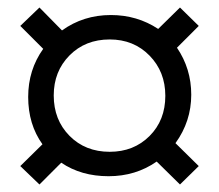

<svg xmlns="http://www.w3.org/2000/svg" viewBox="-20 -567 583 511"><path d="M55 -309Q55 -381 95 -437L34 -498L85 -547L145 -486Q202 -527 275 -527Q345 -527 401 -490L459 -547L509 -498L451 -440Q489 -384 489 -315Q489 -244 447 -186L509 -125L459 -76L397 -137Q341 -98 269 -98Q196 -98 143 -134L85 -76L34 -125L93 -183Q55 -236 55 -309ZM123 -313Q123 -248 165 -205.5Q207 -163 272 -163Q336 -163 378 -205Q420 -247 420 -312Q420 -376 378 -419Q336 -462 272 -462Q207 -462 165 -419.5Q123 -377 123 -313Z"/></svg>

Font: Hind
Style: Regular
Weight: 400
Designer: Manushi Parikh, Satya Rajpurohit
Foundry: Indian Type Foundry
Version: Version 2.000;PS 1.0;hotconv 1.0.79;makeotf.lib2.5.61930